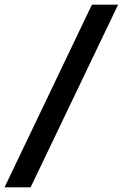

<svg xmlns="http://www.w3.org/2000/svg" viewBox="-62 -720 528 825"><path d="M-42.5 85 333 -700H445.5L69.5 85Z"/></svg>

Font: Cabin Condensed SemiBold
Style: Italic
Weight: 600
Width: 3
Italic angle: -10°
Designer: Pablo Impallari
Foundry: Pablo Impallari. http://www.impallari.com Igino Marini. http://www.ikern.com
Version: Version 3.001; ttfautohint (v1.8.3)